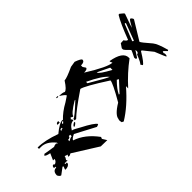

<svg xmlns="http://www.w3.org/2000/svg" viewBox="-258 -912 953 953"><g transform="rotate(45 218.5 -435.5)"><path d="M199.2 -219.7V-224.6L189.5 -233.4Q189.5 -219.7 199.2 -219.7ZM138.7 -520.5Q152.3 -524.4 184.6 -585H168.9Q138.7 -524.4 138.7 -520.5ZM293.9 -520.5V-525.4L240.2 -575.2L234.4 -565.4Q266.6 -533.2 293.9 -520.5ZM143.6 -450.2Q199.2 -543.9 199.2 -550.8Q168.9 -525.4 133.8 -450.2ZM284.2 -183.6Q274.4 -200.2 274.4 -209H263.7V-199.2Q274.4 -199.2 274.4 -183.6ZM219.7 -189.5Q214.8 -199.2 214.8 -204.1H210V-194.3ZM250 -250Q242.2 -250 234.4 -264.6V-270.5Q241.2 -270.5 250 -254.9ZM88.9 -290H84V-300.8H88.9ZM184.6 -199.2Q173.8 -199.2 173.8 -214.8H184.6ZM360.4 -19.5Q330.1 -19.5 330.1 -44.9H324.2V-35.2Q309.6 -35.2 309.6 -44.9Q309.6 -49.8 314.5 -49.8Q309.6 -66.4 293.9 -69.3V-58.6L258.8 -74.2Q252.9 -44.9 245.1 -44.9Q245.1 -49.8 240.2 -49.8L250 -109.4Q245.1 -118.2 245.1 -129.9Q250 -129.9 250 -134.8H245.1Q204.1 -101.6 204.1 -63.5V-49.8H194.3Q194.3 -100.6 219.7 -169.9Q184.6 -211.9 184.6 -234.4H187.5Q157.2 -262.7 133.8 -305.7L114.3 -335Q107.4 -335 88.9 -305.7Q88.9 -331.1 94.7 -339.8Q94.7 -353.5 53.7 -379.9Q53.7 -395.5 28.3 -450.2L23.4 -480.5Q36.1 -515.6 43.9 -515.6Q58.6 -515.6 58.6 -490.2H69.3L84 -500Q94.7 -500 94.7 -475.6Q159.2 -579.1 159.2 -610.4L148.4 -605.5H143.6Q157.2 -685.5 199.2 -685.5H204.1Q247.1 -627 304.7 -575.2H289.1Q365.2 -509.8 405.3 -443.4L400.4 -433.6Q390.6 -431.6 384.8 -431.6Q379.9 -431.6 379.9 -433.6Q353.5 -433.6 319.3 -490.2Q231.4 -541 214.8 -541Q143.6 -430.7 138.7 -405.3Q200.2 -314.5 229.5 -285.2V-275.4H219.7Q219.7 -286.1 159.2 -349.6V-344.7Q195.3 -285.2 210 -285.2V-280.3L204.1 -270.5Q210 -270.5 210 -264.6L219.7 -270.5H224.6Q224.6 -247.1 254.9 -229.5Q254.9 -238.3 274.4 -270.5Q308.6 -336.9 324.2 -344.7Q330.1 -335.9 330.1 -330.1L274.4 -224.6Q284.2 -202.1 293.9 -199.2Q314.5 -261.7 379.9 -309.6L389.6 -305.7L413.1 -320.3L412.1 -275.4L330.1 -144.5L335 -134.8V-125L324.2 -129.9Q324.2 -125 319.3 -114.3Q327.1 -114.3 339.8 -104.5Q339.8 -109.4 344.7 -109.4V-88.9H349.6V-99.6H355.5Q370.1 -93.8 370.1 -69.3H365.2Q355.5 -74.2 349.6 -74.2V-69.3L375 -35.2Q375 -27.3 360.4 -19.5ZM149.4 -693.4H141.6L120.1 -708L119.1 -727.5Q133.8 -736.3 133.8 -744.1V-745.1Q48.8 -777.3 12.7 -799.8L11.7 -805.7Q27.3 -826.2 31.2 -826.2Q101.6 -800.8 105.5 -800.8Q67.4 -821.3 67.4 -826.2Q67.4 -832 79.1 -837.9H83L180.7 -778.3Q187.5 -779.3 234.4 -820.3Q252 -835 309.6 -850.6L313.5 -845.7L294.9 -827.1Q302.7 -827.1 302.7 -822.3L311.5 -826.2Q327.1 -826.2 327.1 -821.3Q327.1 -819.3 268.6 -795.9L218.8 -755.9V-751Q273.4 -717.8 274.4 -708Q264.6 -701.2 262.7 -701.2Q262.7 -707 216.8 -725.6Q215.8 -736.3 203.1 -736.3L195.3 -735.4L229.5 -712.9V-709Q229.5 -704.1 217.8 -704.1Q185.5 -720.7 180.7 -720.7Q155.3 -694.3 149.4 -693.4ZM153.3 -754.9 157.2 -759.8V-762.7L69.3 -795.9L65.4 -794.9V-790Z"/></g></svg>

Font: Blackcraft
Style: Regular
Weight: 400
Designer: GGBotNet
Foundry: GGBotNet
Version: 1.00